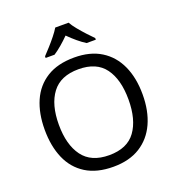

<svg xmlns="http://www.w3.org/2000/svg" viewBox="-165 -1074 1111 1215"><g transform="rotate(-20 390.5 -467.0)"><path d="M720 -358Q720 -247 682.5 -164.5Q645 -82 572 -36Q499 10 391 10Q280 10 206.5 -36Q133 -82 97 -165Q61 -248 61 -359Q61 -469 97 -551Q133 -633 206.5 -679Q280 -725 392 -725Q499 -725 572 -679.5Q645 -634 682.5 -551.5Q720 -469 720 -358ZM156 -358Q156 -223 213 -145.5Q270 -68 391 -68Q513 -68 569 -145.5Q625 -223 625 -358Q625 -493 569 -569.5Q513 -646 392 -646Q271 -646 213.5 -569.5Q156 -493 156 -358ZM435 -944Q447 -922 469.5 -894.5Q492 -867 516.5 -840.5Q541 -814 560 -795V-784H498Q472 -800 444 -823.5Q416 -847 389 -874Q362 -847 335 -824Q308 -801 282 -784H222V-795Q241 -815 264.5 -841Q288 -867 310 -894.5Q332 -922 345 -944Z"/></g></svg>

Font: Noto Sans Elymaic
Style: Regular
Weight: 400
Designer: Morgane Pierson
Foundry: Google LLC
Version: Version 1.002; ttfautohint (v1.8.4.7-5d5b)